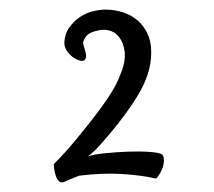

<svg xmlns="http://www.w3.org/2000/svg" viewBox="-20 -811 445 400"><path d="M155 -685Q151 -683 144 -685.5Q137 -688 130.5 -693Q124 -698 119 -705.5Q114 -713 114 -722Q115 -741 124.5 -754Q134 -767 146.5 -775.5Q159 -784 173.5 -787.5Q188 -791 200 -791Q218 -791 235.5 -785.5Q253 -780 266 -769Q279 -758 287 -741.5Q295 -725 295 -703Q296 -656 262 -604Q254 -591 241.5 -574Q229 -557 215.5 -540.5Q202 -524 188.5 -509Q175 -494 163 -485Q173 -489 196.5 -491.5Q220 -494 245.5 -495Q271 -496 292 -494.5Q313 -493 318 -489Q322 -484 321.5 -475.5Q321 -467 318 -459.5Q315 -452 311 -446Q307 -440 305 -439Q275 -446 234 -448.5Q193 -451 145 -445Q140 -443 131 -439.5Q122 -436 116 -433Q108 -429 103.5 -433Q99 -437 96.5 -444Q94 -451 93 -458.5Q92 -466 92 -469Q116 -493 137 -518.5Q158 -544 175.5 -566.5Q193 -589 204.5 -606.5Q216 -624 220 -632Q227 -645 234 -664Q241 -683 240 -701Q238 -721 227.5 -734.5Q217 -748 197 -749Q185 -749 171 -743.5Q157 -738 153 -722Q154 -716 158 -703Q162 -690 155 -685Z"/></svg>

Font: BM YEONSUNG
Style: Regular
Weight: 400
Designer: Bongjin Kim; Myungsoo Han; Jaehyun Keum; Jihee Min; Dokyung Lee; Chorong Kim; Jooyeon Kang; Sang-a Kim;
Foundry: Sandoll Communications Inc.
Version: Version 1.000;PS 1;hotconv 16.6.51;makeotf.lib2.5.65220